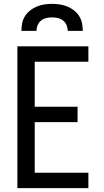

<svg xmlns="http://www.w3.org/2000/svg" viewBox="-20 -975 540 995"><path d="M70 0V-735H438V-655H160V-422H382V-342H160V-80H438V0ZM91 -815Q91 -835 95 -855Q99 -875 110 -892Q121 -909 137 -921.5Q153 -934 171.5 -941.5Q190 -949 210 -952Q230 -955 250 -955Q270 -955 290 -952Q310 -949 328.5 -941.5Q347 -934 363 -921.5Q379 -909 390 -892Q401 -875 405 -855Q409 -835 409 -815H331Q331 -830 325 -844.5Q319 -859 307 -868.5Q295 -878 280 -881.5Q265 -885 250 -885Q235 -885 220 -881.5Q205 -878 193 -868.5Q181 -859 175 -844.5Q169 -830 169 -815Z"/></svg>

Font: Iosevka Term Curly Medium
Style: Regular
Weight: 500
Designer: Belleve Invis
Foundry: Belleve Invis
Version: Version 32.3.0